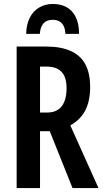

<svg xmlns="http://www.w3.org/2000/svg" viewBox="-20 -949 522 969"><path d="M214 -714Q289 -714 338.5 -691Q388 -668 411.5 -623Q435 -578 435 -509Q435 -464 424.5 -427.5Q414 -391 392 -363.5Q370 -336 335 -316L477 0H346L231 -287H182V0H64V-714ZM214 -613H182V-381H218Q250 -381 271.5 -394.5Q293 -408 304.5 -435.5Q316 -463 316 -503Q316 -542 304.5 -566Q293 -590 270.5 -601.5Q248 -613 214 -613ZM247 -929Q287 -929 316.5 -912.5Q346 -896 362.5 -862.5Q379 -829 379 -778H310Q309 -802 301.5 -817.5Q294 -833 280 -841Q266 -849 246 -849Q227 -849 213 -841.5Q199 -834 191 -818.5Q183 -803 181 -778H112Q113 -825 130 -859Q147 -893 177.5 -911Q208 -929 247 -929Z"/></svg>

Font: Noto Sans Display ExtraCondensed SemiBold
Style: Regular
Weight: 600
Width: 2
Designer: Monotype Design Team
Foundry: Monotype Imaging Inc.
Version: Version 2.003